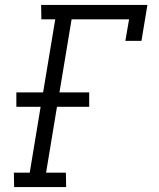

<svg xmlns="http://www.w3.org/2000/svg" viewBox="-20 -755 640 775"><path d="M37 0 36 -58H100L144 -324H46V-382H154L203 -677H147L146 -735H575L551 -590H486L501 -677H269L220 -382H340V-324H210L166 -58H246L247 0Z"/></svg>

Font: Iosevka Etoile Light
Style: Italic
Weight: 300
Italic angle: -9°
Designer: Belleve Invis
Foundry: Belleve Invis
Version: Version 22.1.2; ttfautohint (v1.8.4)